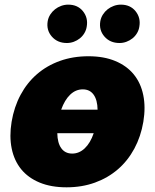

<svg xmlns="http://www.w3.org/2000/svg" viewBox="-20 -794 665 824"><path d="M29.8 -271.3Q40.5 -335.2 68.4 -387.1Q96.2 -438.9 138.7 -475.7Q181.1 -512.4 237 -532.5Q293 -552.6 359.4 -552.6Q425.8 -552.6 474.8 -532.1Q523.8 -511.7 554 -474.8Q584.2 -437.9 594.8 -386Q605.5 -334.2 595.2 -271.3Q584.5 -208.1 556.5 -156.1Q528.4 -104 485.8 -67.3Q443.2 -30.5 387.4 -10.3Q331.7 9.9 265.6 9.9Q199.2 9.9 150 -10.5Q100.9 -30.9 70.8 -67.8Q40.8 -104.8 30.2 -156.6Q19.5 -208.5 29.8 -271.3ZM184.7 -703.1Q187.5 -718.8 195.8 -731.7Q204.2 -744.7 216.1 -754.1Q228 -763.5 242.7 -768.8Q257.5 -774.1 272.7 -774.1Q312.9 -774.1 335.6 -746.4Q358.7 -718 352.3 -680.4Q350.1 -665.1 342.3 -652Q334.5 -638.8 322.8 -629.4Q311.1 -620 296.7 -614.7Q282.3 -609.4 267 -609.4Q226.6 -609.4 202.4 -637.1Q178.3 -664.8 184.7 -703.1ZM410.5 -703.1Q413.4 -718.8 421.7 -731.7Q430 -744.7 441.9 -754.1Q453.8 -763.5 468.6 -768.8Q483.3 -774.1 498.6 -774.1Q538.7 -774.1 561.4 -746.4Q584.5 -718 578.1 -680.4Q576 -665.1 568.2 -652Q560.4 -638.8 548.7 -629.4Q536.9 -620 522.5 -614.7Q508.2 -609.4 492.9 -609.4Q452.4 -609.4 428.3 -637.1Q404.1 -664.8 410.5 -703.1ZM225.9 -222.3Q226.6 -180.4 243.1 -157.7Q259.6 -134.9 289.8 -134.9Q320 -134.9 343.9 -157.7Q367.9 -180.4 382.1 -222.3ZM242.5 -323.2H398.8Q398.1 -365.1 381.7 -387.8Q365.4 -410.5 335.2 -410.5Q305 -410.5 281.2 -387.8Q257.5 -365.1 242.5 -323.2Z"/></svg>

Font: Inter P Black
Style: Italic
Weight: 900
Italic angle: -9.40001°
Designer: Rasmus Andersson
Foundry: rsms
Version: Version 3.018;git-588b23468